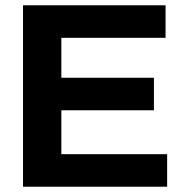

<svg xmlns="http://www.w3.org/2000/svg" viewBox="-20 -706 707 726"><path d="M67 0V-686H606V-563H212V-412H562V-289H212V-123H612V0Z"/></svg>

Font: Archivo VF Beta
Style: Regular
Weight: 400
Designer: Hector Gatti
Foundry: Omnibus-Type
Version: Version 1.002